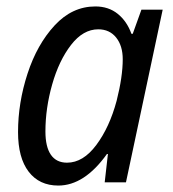

<svg xmlns="http://www.w3.org/2000/svg" viewBox="-20 -566 536 596"><path d="M36 -156Q36 -247 65.5 -337.5Q95 -428 149.5 -487Q204 -546 276 -546Q317 -546 345.5 -523Q374 -500 388 -461H392L419 -536H485L371 0H305L315 -88H312Q242 10 161 10Q102 10 69 -33Q36 -76 36 -156ZM342 -253Q361 -328 361 -382Q361 -424 340.5 -449.5Q320 -475 285 -475Q238 -475 200.5 -426.5Q163 -378 142 -304Q121 -230 121 -158Q121 -110 138 -85.5Q155 -61 188 -61Q238 -61 279 -116Q320 -171 342 -253Z"/></svg>

Font: Noto Sans UI Narrow
Style: Italic
Weight: 400
Width: 4
Italic angle: -12°
Designer: Monotype Design Team
Foundry: Monotype Imaging Inc.
Version: Version 1.001